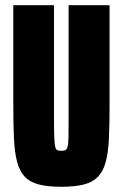

<svg xmlns="http://www.w3.org/2000/svg" viewBox="-20 -708 471 736"><path d="M215 8Q163 8 128.5 -1Q94 -10 74.5 -31Q55 -52 45.5 -88Q36 -124 33.5 -177.5Q31 -231 31 -306V-688H187V-252Q187 -207 188 -182Q189 -157 191.5 -146Q194 -135 199.5 -132.5Q205 -130 215 -130Q225 -130 230.5 -132.5Q236 -135 239 -146Q242 -157 242.5 -182Q243 -207 243 -252V-688H400V-306Q400 -231 397.5 -177.5Q395 -124 385.5 -88Q376 -52 356 -31Q336 -10 302 -1Q268 8 215 8Z"/></svg>

Font: Saira ExtraCondensed Black
Style: Regular
Weight: 900
Width: 2
Designer: Hector Gatti with collaboration of the Omnibus-Type team
Foundry: Omnibus-Type
Version: Version 1.101